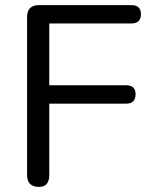

<svg xmlns="http://www.w3.org/2000/svg" viewBox="-20 -725 590 752"><path d="M133 7Q86 7 86 -40V-658Q86 -705 133 -705H494Q532 -705 532 -670Q532 -633 494 -633H173V-391H474Q511 -391 511 -356Q511 -319 474 -319H173V-40Q173 7 133 7Z"/></svg>

Font: Chiron GoRound TC N
Style: Regular
Weight: 350
Designer: Ryoko NISHIZUKA 西塚涼子 (kana, bopomofo & ideographs); Paul D. Hunt (Latin, Greek & Cyrillic); Sandoll Communications 산돌커뮤니
Foundry: Adobe
Version: Version 1.000;hotconv 1.1.1;makeotfexe 2.6.0